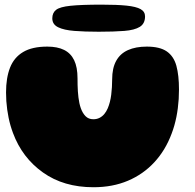

<svg xmlns="http://www.w3.org/2000/svg" viewBox="-20 -784 840 826"><path d="M382 21.5Q254 21.5 164.8 -42Q75.5 -105.5 36 -211.5Q30 -227.5 25.2 -244Q20.5 -260.5 17 -277.5Q13.5 -294.5 11 -312.5Q8.5 -330.5 7.2 -349Q6 -367.5 6 -386.5Q6 -449 23.2 -493Q40.5 -537 79.5 -560.2Q118.5 -583.5 183.5 -583.5Q227 -583.5 255.8 -569.2Q284.5 -555 299 -525Q313.5 -495 313.5 -447Q313.5 -433 313.8 -418.8Q314 -404.5 315 -391Q316 -377.5 317.5 -364.8Q319 -352 321.5 -340.5Q324 -329 327.5 -319Q335 -297.5 348 -284.2Q361 -271 381.5 -271Q396.5 -271 408.2 -277Q420 -283 428.8 -293.5Q437.5 -304 443.5 -318Q449 -331 452.8 -345.8Q456.5 -360.5 458.5 -376.5Q460.5 -392.5 461.5 -409.2Q462.5 -426 462.5 -442Q462.5 -491 479.8 -522.2Q497 -553.5 530.5 -568.5Q564 -583.5 611.5 -583.5Q667.5 -583.5 697.5 -562.8Q727.5 -542 738.8 -501Q750 -460 750 -399Q750 -378 748.8 -358Q747.5 -338 745 -318.5Q742.5 -299 738.8 -280.5Q735 -262 730 -244.2Q725 -226.5 718.5 -209.5Q692 -138 644.2 -86.2Q596.5 -34.5 530.5 -6.5Q464.5 21.5 382 21.5ZM404.5 -647.5Q345 -647.5 300 -651Q255 -654.5 230 -666.8Q205 -679 205 -705Q205 -729 221.5 -741.8Q238 -754.5 283.8 -759.2Q329.5 -764 417.5 -764Q483.5 -764 524.5 -759.8Q565.5 -755.5 584.8 -744.8Q604 -734 604 -713.5Q604 -682.5 581.5 -668.5Q559 -654.5 514.8 -651Q470.5 -647.5 404.5 -647.5Z"/></svg>

Font: Gluten Black
Style: Regular
Weight: 900
Designer: Tyler Finck
Foundry: Etcetera Type Company
Version: Version 1.300